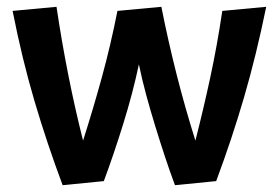

<svg xmlns="http://www.w3.org/2000/svg" viewBox="-20 -532 817 564"><path d="M762 -512Q733 -370 697 -246.5Q661 -123 615 0L494 12Q479 -28 464.5 -72Q450 -116 436 -161.5Q422 -207 409.5 -253Q397 -299 388 -343Q370 -258 342 -168Q314 -78 285 0L164 12Q118 -111 81.5 -234.5Q45 -358 17 -500L146 -512Q161 -411 180.5 -312.5Q200 -214 224 -119Q254 -213 279.5 -306Q305 -399 325 -500L454 -512Q474 -411 499 -312.5Q524 -214 554 -119Q578 -213 598 -306Q618 -399 633 -500Z"/></svg>

Font: CantoraOne
Style: Regular
Weight: 400
Designer: Pablo Impallari, Rodrigo Fuenzalida
Foundry: Pablo Impallari
Version: Version 1.001; ttfautohint (v0.8) -G 200 -r 50